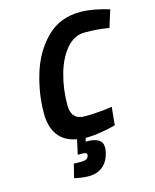

<svg xmlns="http://www.w3.org/2000/svg" viewBox="-133 -781 886 1099"><g transform="rotate(-15 310.0 -231.5)"><path d="M241 -195Q241 -108 322 -108Q362 -108 408 -112Q454 -116 484 -121L473 -14Q437 -4 389.5 4Q342 12 304 12H294L288 33H294Q338 33 362.5 47Q387 61 387 96Q387 102 383 124Q371 175 338 202Q305 229 254 229Q233 229 209 225.5Q185 222 170 218L190 137L236 138Q255 138 265 132Q275 126 278 114Q281 102 273.5 98Q266 94 247 94H225L244 7Q171 -6 135 -55Q99 -104 99 -185Q99 -302 135 -418.5Q171 -535 249.5 -613.5Q328 -692 449 -692Q490 -692 538.5 -682.5Q587 -673 620 -662L588 -560Q523 -572 444 -572Q382 -572 336 -518.5Q290 -465 265.5 -378.5Q241 -292 241 -195Z"/></g></svg>

Font: Cairo
Style: Bold Italic
Weight: 700
Italic angle: -13°
Designer: Mohamed Gaber, Accademia di Belle Arti di Urbino and others
Foundry: Kief Type Foundry, Accademia di Belle Arti di Urbino and others
Version: Version 3.011